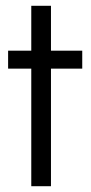

<svg xmlns="http://www.w3.org/2000/svg" viewBox="-20 -643 315 663"><path d="M88 0V-406H8V-468H88V-623H156V-468H264V-406H156V0Z"/></svg>

Font: Didact Gothic
Style: Regular
Weight: 400
Designer: Daniel Johnson
Foundry: Daniel Johnson
Version: Version 2.101;PS 002.101;hotconv 1.0.88;makeotf.lib2.5.64775